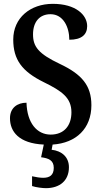

<svg xmlns="http://www.w3.org/2000/svg" viewBox="-20 -744 532 1000"><path d="M339 127C339 74 302 42 249 36L254 9C377 1 456 -75 456 -196C456 -299 406 -357 292 -411C180 -464 152 -501 152 -565C152 -631 187 -670 243 -670C310 -670 341 -602 341 -537C404 -537 434 -563 434 -608C434 -666 375 -724 255 -724C138 -724 49 -651 49 -538C49 -434 94 -372 208 -316C304 -269 352 -234 352 -159C352 -89 313 -43 244 -43C172 -43 121 -104 118 -209C71 -209 32 -183 32 -128C32 -59 78 3 208 9L194 75C233 80 260 91 260 130C260 168 239 182 205 182C189 182 168 179 147 174V225C168 232 202 236 219 236C291 236 339 197 339 127Z"/></svg>

Font: Noto Serif Condensed Semi
Style: Regular
Weight: 600
Width: 3
Designer: Monotype Design Team
Foundry: Monotype Imaging Inc.
Version: Version 1.002